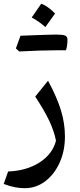

<svg xmlns="http://www.w3.org/2000/svg" viewBox="-20 -744 432 1038"><path d="M331.1 -6.3Q331.1 72.3 302.2 135.7Q273.4 199.2 224.1 236.3Q174.8 273.4 113.8 273.4Q87.9 273.4 60.1 268.1Q32.2 262.7 0 250.5L23.9 183.1Q124 179.2 194.1 134Q264.2 88.9 282.7 16.6Q272 -37.1 245.1 -93.3Q218.3 -149.4 170.4 -221.7L239.7 -307.6Q288.6 -217.3 309.8 -146.7Q331.1 -76.2 331.1 -6.3ZM344.7 -529.3Q344.7 -494.1 336.4 -472.2H286.1Q208 -472.2 83.5 -465.8Q74.7 -473.6 65.9 -482.4Q79.1 -519.5 90.8 -550.8Q247.6 -557.1 283.4 -557.1Q319.3 -557.1 332 -551.8Q344.7 -546.4 344.7 -529.3ZM151.4 -649.4Q168.9 -673.8 203.1 -724.1Q238.8 -710.9 277.8 -670.9Q264.2 -651.4 251.2 -633.8Q238.3 -616.2 225.1 -597.7Q190.9 -628.4 151.4 -649.4Z"/></svg>

Font: Pinar-DS2-FD Medium
Style: Regular
Weight: 500
Designer: Amin Abedi
Version: Version 3.000